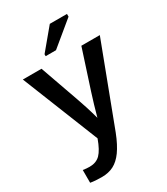

<svg xmlns="http://www.w3.org/2000/svg" viewBox="-227 -833 992 1139"><g transform="rotate(-30 269.0 -263.0)"><path d="M123 207.5Q78.1 207.5 45.4 201.7V114.3Q69.8 118.2 90.8 118.2Q136.2 118.2 163.6 90.6Q190.9 63 215.3 -4.4L5.9 -528.3H133.8L226.6 -266.1Q236.8 -237.8 249.8 -197.5Q262.7 -157.2 275.4 -110.4Q286.6 -151.9 297.6 -188.7Q308.6 -225.6 320.8 -263.7L406.7 -528.3H533.2L326.2 18.6Q312 55.2 297.6 82.8Q283.2 110.4 268.6 130.9Q239.3 171.4 204.3 189.5Q169.4 207.5 123 207.5ZM427.2 -715.8 263.2 -580.6H192.4V-593.8L309.6 -734.4H427.2Z"/></g></svg>

Font: Arimo SemiBold
Style: Regular
Weight: 600
Designer: Steve Matteson
Foundry: Monotype Imaging Inc.
Version: Version 1.33